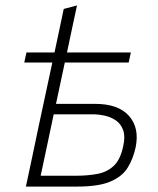

<svg xmlns="http://www.w3.org/2000/svg" viewBox="-20 -688 582 708"><path d="M75.5 0Q87.5 -55.5 98.5 -107.8Q109.5 -160 122 -220L173 -457.5H69.5L77.5 -494.5H181Q190 -536.5 198.2 -575.2Q206.5 -614 215 -655L264 -668Q253.5 -619 245.2 -580.5Q237 -542 227 -494.5H462.5L454.5 -457.5H219L186.5 -305H331Q416.5 -305 455.8 -260.5Q495 -216 480 -144Q471 -102.5 451 -70Q431 -37.5 387.8 -18.8Q344.5 0 265 0ZM130 -40H260.5Q304 -40 339.5 -46.8Q375 -53.5 399.5 -76.5Q424 -99.5 434.5 -149.5Q442.5 -185.5 434 -208.5Q425.5 -231.5 407.2 -244Q389 -256.5 366 -261.5Q343 -266.5 322 -266.5H178Q165 -203.5 153.2 -149.2Q141.5 -95 130 -40Z"/></svg>

Font: Commissioner ExtraLight
Style: Italic
Weight: 200
Italic angle: -12°
Designer: Kostas Bartsokas
Foundry: Kostas Bartsokas
Version: Version 1.000; ttfautohint (v1.8.3)